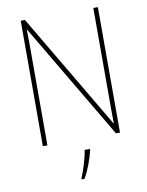

<svg xmlns="http://www.w3.org/2000/svg" viewBox="-100 -785 826 1076"><g transform="rotate(-10 313.5 -246.5)"><path d="M533 0V-714H507V-200C507 -160 507 -107 508 -58H506L118 -714H94V0H120V-519C120 -573 120 -612 119 -658H121L510 0ZM351 68V61H321C316 103 291 181 276 214V221H292C319 175 339 118 351 68Z"/></g></svg>

Font: Noto Sans Armenian SemiCondensed Thin
Style: Regular
Weight: 100
Width: 4
Designer: Monotype Design Team
Foundry: Monotype Imaging Inc.
Version: Version 2.008